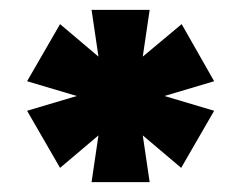

<svg xmlns="http://www.w3.org/2000/svg" viewBox="-20 -720 490 390"><path d="M166 -350 180 -445 102 -379 35 -495 136 -525 35 -555 102 -671 180 -605 166 -700H284L270 -605L349 -671L415 -555L314 -525L415 -495L348 -379L270 -445L284 -350Z"/></svg>

Font: Golos Text Black
Style: Regular
Weight: 900
Designer: A.Korolkova, Vitaly Kuzmin
Foundry: ParaType Ltd
Version: Version 2.004